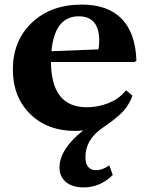

<svg xmlns="http://www.w3.org/2000/svg" viewBox="-20 -560 644 836"><path d="M456 160 471 202Q416 256 344 256Q295 256 267 232.5Q239 209 239 170Q239 90 342 8Q322 10 307 10Q186 10 111 -64Q36 -138 36 -257Q36 -383 119 -461.5Q202 -540 336 -540Q450 -540 510 -478Q570 -416 574 -296L566 -290H202Q203 -93 358 -93Q405 -93 449.5 -110Q494 -127 522 -159L529 -167L557 -143L552 -131Q536 -93 505.5 -64.5Q475 -36 426 -3Q352 48 352 124Q352 181 400 181Q425 181 456 160ZM323 -489Q218 -489 204 -337L408 -345Q412 -357 412 -383Q412 -489 323 -489Z"/></svg>

Font: Libre Caslon Text
Style: Bold
Weight: 700
Designer: Pablo Impallari, Rodrigo Fuenzalida
Foundry: Pablo Impallari, Rodrigo Fuenzalida
Version: Version 1.002